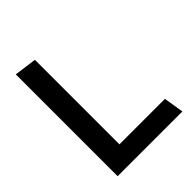

<svg xmlns="http://www.w3.org/2000/svg" viewBox="-192 -791 904 904"><g transform="rotate(-45 260.0 -339.0)"><path d="M65 -678V0H496L480 -100H177V-663Z"/></g></svg>

Font: All Genders v4
Style: Regular
Weight: 400
Designer: Rassam Alawdi
Foundry: Rassam Art
Version: Version 3.100;FEAKit 1.0